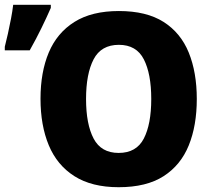

<svg xmlns="http://www.w3.org/2000/svg" viewBox="-54 -771 891 801"><path d="M767 -358Q767 -247 733.5 -164.5Q700 -82 628.5 -36Q557 10 441 10Q329 10 256.5 -36Q184 -82 149.5 -165Q115 -248 115 -359Q115 -470 149.5 -552Q184 -634 256.5 -679.5Q329 -725 442 -725Q557 -725 628.5 -679.5Q700 -634 733.5 -551.5Q767 -469 767 -358ZM305 -358Q305 -253 336.5 -193Q368 -133 441 -133Q515 -133 546 -193Q577 -253 577 -358Q577 -463 546 -523.5Q515 -584 442 -584Q368 -584 336.5 -523.5Q305 -463 305 -358ZM-34 -561V-576Q-28 -599 -21 -630.5Q-14 -662 -8 -693.5Q-2 -725 1 -751H158V-738Q140 -697 118.5 -653Q97 -609 70 -561Z"/></svg>

Font: Noto Sans Disp ExtBd
Style: Regular
Weight: 800
Designer: Monotype Design Team
Foundry: Monotype Imaging Inc.
Version: Version 2.000;GOOG;noto-source:20170915:90ef993387c0; ttfaut